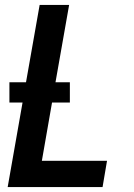

<svg xmlns="http://www.w3.org/2000/svg" viewBox="-20 -755 540 775"><path d="M11 0 71 -341H18V-423H85L140 -735H259L204 -423H262V-341H190L149 -106H412L394 0Z"/></svg>

Font: Iosevka SS08
Style: Bold Italic
Weight: 700
Italic angle: -10°
Monospace: yes
Designer: Belleve Invis
Foundry: Belleve Invis
Version: 2.1.0; ttfautohint (v1.8.2)